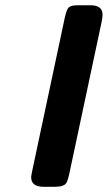

<svg xmlns="http://www.w3.org/2000/svg" viewBox="-20 -714 412 734"><path d="M99.1 -37.1Q99.1 -42 104 -64.9L228 -647.9Q234.9 -680.2 244.4 -687Q253.9 -693.8 275.9 -693.8H327.1Q372.1 -693.8 372.1 -657.2Q372.1 -647.5 368.2 -628.9L244.1 -45.9Q240.2 -28.8 236.1 -19.3Q231.9 -9.8 223.4 -5.9Q214.8 -2 210.9 -1.5Q207 -1 193.8 0H146Q99.1 0 99.1 -37.1Z"/></svg>

Font: CMU Sans Serif
Style: BoldOblique
Weight: 700
Italic angle: -12°
Version: Version 0.7.0